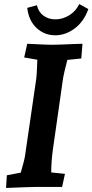

<svg xmlns="http://www.w3.org/2000/svg" viewBox="-20 -927 458 952"><path d="M14 -58 83 -71Q101 -133 104 -154L159 -531Q163 -557 165 -631L100 -642L115 -710Q215 -705 234 -705Q268 -705 354 -709L389 -710L383 -637L314 -630Q296 -561 293 -541L242 -184Q234 -125 234 -72L302 -65L288 0H155Q130 0 10 5ZM254 -752Q201 -752 162 -787.5Q123 -823 115 -888L163 -901Q171 -867 196 -849Q221 -831 255 -831Q290 -831 323 -851Q356 -871 373 -907L418 -882Q396 -820 350.5 -786Q305 -752 254 -752Z"/></svg>

Font: Andada Pro ExtraBold
Style: Italic
Weight: 800
Italic angle: -6.99998°
Designer: Carolina Giovagnoli
Foundry: Huerta Tipografica
Version: Version 3.005; ttfautohint (v1.8.4)